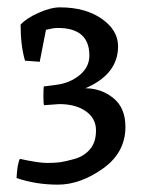

<svg xmlns="http://www.w3.org/2000/svg" viewBox="-20 -770 386 522"><path d="M141 -487Q139 -487 100 -484Q98 -487 98 -506.5Q98 -526 99 -535L130 -539Q168 -543 195.5 -565Q223 -587 223 -619Q223 -694 137 -694Q125 -694 105 -689L88 -602L48 -605Q36 -646 36 -703Q51 -720 84.5 -735Q118 -750 143 -750Q212 -750 256.5 -719Q301 -688 301 -644Q301 -568 212 -530Q255 -530 288 -503.5Q321 -477 321 -425Q321 -355 259.5 -311.5Q198 -268 137.5 -268Q77 -268 25 -286Q27 -325 34 -338Q85 -327 107.5 -327Q130 -327 144 -329Q158 -331 183 -338Q208 -345 224.5 -364Q241 -383 241 -415.5Q241 -448 213.5 -467.5Q186 -487 141 -487Z"/></svg>

Font: Inika
Style: Regular
Weight: 400
Designer: Constanza Artigas Preller
Foundry: Constanza Artigas Preller
Version: Version 1.001